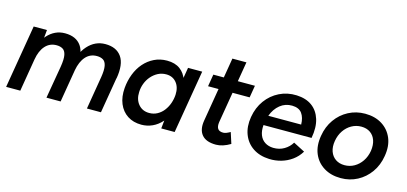

<svg xmlns="http://www.w3.org/2000/svg" viewBox="-60 -1056 3107 1467"><g transform="rotate(15 1493.5 -322.0)"><path d="M20 0 104 -500H209L200 -408L132 0ZM339 0 383 -257 499 -287 451 0ZM383 -257Q393 -318 386.5 -350.5Q380 -383 360 -395Q340 -407 311 -407Q257 -407 222 -368Q187 -329 175 -258L134 -264Q154 -384 211.5 -448Q269 -512 350 -512Q438 -512 478.5 -454Q519 -396 499 -281ZM659 0 702 -258 818 -286 770 0ZM702 -257Q712 -318 705.5 -350.5Q699 -383 679 -395Q659 -407 630 -407Q576 -407 541.5 -368Q507 -329 494 -258L453 -264Q473 -384 530.5 -448Q588 -512 669 -512Q757 -512 797.5 -454Q838 -396 818 -281Z M1247 0 1257 -93 1325 -500H1437L1353 0ZM1092 12Q1028 12 982 -18Q936 -48 913.5 -102Q891 -156 897 -227Q902 -285 922 -337Q942 -389 976 -428Q1010 -467 1056 -489.5Q1102 -512 1157 -512Q1221 -512 1261 -482Q1301 -452 1318 -399Q1335 -346 1329 -276Q1325 -205 1304.5 -151.5Q1284 -98 1251.5 -61.5Q1219 -25 1178 -6.5Q1137 12 1092 12ZM1127 -90Q1162 -90 1191 -106Q1220 -122 1240.5 -149Q1261 -176 1272.5 -209Q1284 -242 1286 -277Q1289 -336 1259 -372.5Q1229 -409 1178 -409Q1142 -409 1112.5 -393.5Q1083 -378 1060.5 -352Q1038 -326 1025.5 -293Q1013 -260 1012 -225Q1009 -166 1041 -128Q1073 -90 1127 -90Z M1682 12Q1604 12 1570 -28.5Q1536 -69 1548 -142L1634 -656H1745L1662 -161Q1657 -126 1669 -108.5Q1681 -91 1712 -91Q1723 -91 1736 -96Q1749 -101 1767 -111L1795 -24Q1765 -6 1736.5 3Q1708 12 1682 12ZM1509 -404 1525 -500H1854L1838 -404Z M2103 12Q2027 9 1974 -26.5Q1921 -62 1897.5 -123Q1874 -184 1887 -262Q1900 -339 1941.5 -396Q1983 -453 2045.5 -484Q2108 -515 2182 -512Q2256 -509 2304 -474Q2352 -439 2371.5 -376Q2391 -313 2375 -227H1995Q1991 -181 2004 -148Q2017 -115 2045 -97Q2073 -79 2111 -78Q2159 -77 2197 -99.5Q2235 -122 2256 -158L2347 -111Q2321 -68 2282 -40Q2243 -12 2197 1Q2151 14 2103 12ZM2012 -305H2272Q2271 -360 2247 -393Q2223 -426 2169 -427Q2115 -428 2074 -395Q2033 -362 2012 -305Z M2669 12Q2591 12 2534.5 -23Q2478 -58 2452.5 -119.5Q2427 -181 2441 -262Q2453 -336 2493 -392.5Q2533 -449 2593 -480.5Q2653 -512 2724 -512Q2802 -512 2858 -477Q2914 -442 2939.5 -380.5Q2965 -319 2951 -238Q2939 -164 2899 -107.5Q2859 -51 2799.5 -19.5Q2740 12 2669 12ZM2671 -91Q2713 -91 2748 -111Q2783 -131 2807 -166.5Q2831 -202 2839 -249Q2846 -297 2833.5 -333Q2821 -369 2792 -389Q2763 -409 2721 -409Q2680 -409 2644.5 -389Q2609 -369 2585 -333.5Q2561 -298 2553 -251Q2545 -203 2558 -167Q2571 -131 2600.5 -111Q2630 -91 2671 -91Z"/></g></svg>

Font: Figtree SemiBold
Style: Italic
Weight: 600
Italic angle: -9.5°
Foundry: Erik Kennedy
Version: Version 2.001;gftools[0.9.30]